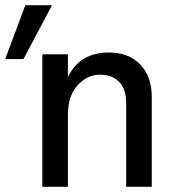

<svg xmlns="http://www.w3.org/2000/svg" viewBox="-41 -715 664 735"><path d="M219 -507V-420Q264 -514 377 -514Q452 -514 496 -468Q540 -422 540 -343V0H442V-320Q442 -373 415.5 -401Q389 -429 341 -429Q293 -429 256 -388.5Q219 -348 219 -275V0H121V-507ZM56 -695H158L49 -489H-21Z"/></svg>

Font: Hind Medium
Style: Regular
Weight: 500
Designer: Manushi Parikh, Satya Rajpurohit
Foundry: Indian Type Foundry
Version: Version 1.201;PS 1.0;hotconv 1.0.78;makeotf.lib2.5.61930; tt